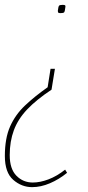

<svg xmlns="http://www.w3.org/2000/svg" viewBox="-53 -551 364 790"><path d="M173 -268 159 -182Q97 -141 59 -101Q21 -61 4 -15Q-13 31 -13 87Q-13 144 14.5 172Q42 200 82 200Q112 200 146.5 187Q181 174 215 147L223 160Q190 187 152.5 203Q115 219 79 219Q36 219 1.5 189Q-33 159 -33 91Q-33 18 -11.5 -30.5Q10 -79 49.5 -116.5Q89 -154 143 -192L155 -268ZM216 -522Q214 -504 211 -500.5Q208 -497 197 -497Q190 -497 187.5 -498.5Q185 -500 185 -507Q187 -524 190 -527.5Q193 -531 205 -531Q213 -531 215 -529Q217 -527 216 -522Z"/></svg>

Font: Georama SemiCondensed Thin
Style: Italic
Weight: 100
Width: 4
Italic angle: -9°
Designer: Jean-Baptiste Levee
Foundry: Production Type
Version: Version 1.000